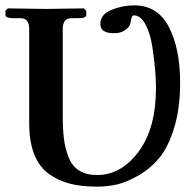

<svg xmlns="http://www.w3.org/2000/svg" viewBox="-26 -678 722 710"><path d="M82 -570.8V-222.2Q82 -153.3 101.1 -106.2Q120.1 -59.1 156 -33.9Q191.9 -8.8 234.4 1.7Q276.9 12.2 333 12.2Q370.1 12.2 406 4.2Q441.9 -3.9 485.8 -29.1Q529.8 -54.2 563 -94Q596.2 -133.8 618.2 -205.8Q640.1 -277.8 640.1 -372.1Q640.1 -498 598.6 -578.1Q557.1 -658.2 470.2 -658.2Q427.2 -658.2 386.2 -641.6Q345.2 -625 345.2 -588.9Q345.2 -554.7 397 -555.2Q419.9 -555.2 435.1 -565.7Q450.2 -576.2 453.6 -584.5Q457 -592.8 458 -601.1Q460.9 -621.1 469.2 -621.1Q494.1 -621.1 512 -587.6Q529.8 -554.2 537.4 -504.2Q544.9 -454.1 547.9 -417.5Q550.8 -380.9 550.8 -353Q550.8 -203.1 486.3 -116.9Q421.9 -30.8 333 -30.8Q293 -30.8 266.6 -47.4Q240.2 -64 227.5 -96.9Q214.8 -129.9 210.4 -165Q206.1 -200.2 206.1 -250V-570.8Q206.1 -610.8 237.8 -610.8H264.2Q293 -610.8 293 -623V-638.2L284.2 -647Q177.2 -645 142.1 -645L2.9 -647L-5.9 -638.2V-623Q-5.9 -610.8 23.9 -610.8H49.8Q82 -610.8 82 -570.8Z"/></svg>

Font: Linux Libertine
Style: Semibold
Weight: 600
Designer: Philipp H. Poll
Foundry: Philipp H. Poll
Version: Version 5.1.2 ; ttfautohint (v0.9)